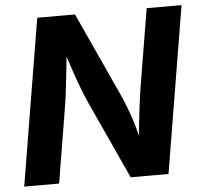

<svg xmlns="http://www.w3.org/2000/svg" viewBox="-52 -782 876 836"><g transform="rotate(-5 386.0 -364.0)"><path d="M20.3 0 140.9 -727.5H305.9L474.6 -359.2Q486.7 -332.5 499.3 -299.7Q511.9 -267 524.3 -225.9Q536.6 -184.8 547.4 -132.9H533.5Q536.7 -173.6 541.4 -219.1Q546 -264.6 551.3 -306.7Q556.6 -348.8 561.3 -378.3L619.2 -727.5H771.6L651 0H485.8L332.4 -333.9Q315.9 -370.6 302.5 -405.6Q289 -440.6 274.5 -483.9Q260.1 -527.2 240.2 -587.5H257.6Q251.8 -532.6 246.6 -484.3Q241.4 -436 236.9 -397.7Q232.3 -359.4 228.1 -334.4L172.9 0Z"/></g></svg>

Font: Inter Variable
Style: Italic
Weight: 400
Italic angle: -9.39999°
Designer: Rasmus Andersson
Foundry: rsms
Version: Version 4.001;git-9221beed3